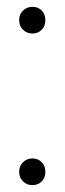

<svg xmlns="http://www.w3.org/2000/svg" viewBox="-20 -539 190 562"><path d="M75.2 2.9Q58.6 2.9 47.4 -8.1Q36.1 -19 36.1 -36.1Q36.1 -53.2 47.4 -64.2Q58.6 -75.2 75.2 -75.2Q91.3 -75.2 102.1 -64.2Q112.8 -53.2 112.8 -36.1Q112.8 -19 102.1 -8.1Q91.3 2.9 75.2 2.9ZM75.2 -440.9Q58.6 -440.9 47.4 -451.9Q36.1 -462.9 36.1 -480Q36.1 -497.1 47.4 -508.1Q58.6 -519 75.2 -519Q91.3 -519 102.1 -508.1Q112.8 -497.1 112.8 -480Q112.8 -462.9 102.1 -451.9Q91.3 -440.9 75.2 -440.9Z"/></svg>

Font: SVN-Poppins ExtraLight
Style: Regular
Weight: 200
Designer: Ninad Kale (Devanagari), Jonny Pinhorn (Latin)
Foundry: Indian Type Foundry
Version: Version 3.002 2017